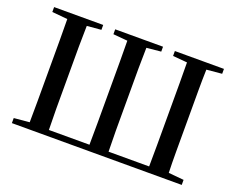

<svg xmlns="http://www.w3.org/2000/svg" viewBox="-116 -939 1404 1143"><g transform="rotate(20 586.0 -367.5)"><path d="M48 -704V-735H359V-704L269 -696Q268 -630 267 -564Q267 -479 267 -391V-347Q267 -257 267 -171Q268 -103 269 -37H526Q527 -104 527 -172Q527 -258 527 -347V-391Q527 -479 527 -565Q527 -631 526 -696L435 -704V-735H738V-704L647 -695Q646 -630 645 -565Q645 -479 645 -391V-347Q645 -257 645 -171Q646 -103 647 -37H904Q905 -103 905 -171V-564Q905 -630 904 -696L813 -704V-735H1124V-704L1027 -695Q1025 -631 1025 -565Q1025 -479 1025 -391V-347Q1025 -258 1025 -172Q1025 -106 1027 -41L1124 -32V0H48V-32L146 -41Q147 -106 147 -172Q147 -258 147 -347V-391Q147 -479 147 -565Q147 -631 146 -695Z"/></g></svg>

Font: Early Summer Mincho SemiBold
Style: Regular
Weight: 600
Designer: GuiWonder
Version: Version 1.002